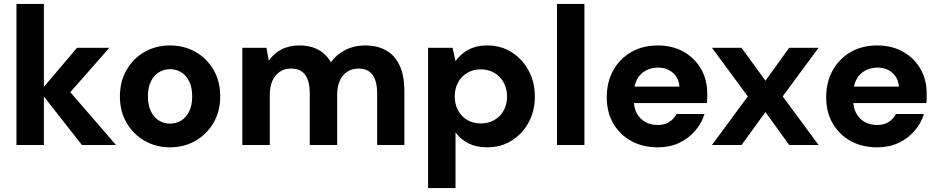

<svg xmlns="http://www.w3.org/2000/svg" viewBox="-20 -740 4794 980"><path d="M398 0 184 -273 373 -496H538L290 -214V-326L572 0ZM64 0V-720H204V0Z M847 12Q776 12 718 -21.5Q660 -55 626 -113.5Q592 -172 592 -248Q592 -324 626 -383Q660 -442 718 -475Q776 -508 848 -508Q920 -508 978 -475Q1036 -442 1070 -383.5Q1104 -325 1104 -248Q1104 -172 1070 -113.5Q1036 -55 978 -21.5Q920 12 847 12ZM847 -109Q879 -109 904.5 -124.5Q930 -140 945.5 -171Q961 -202 961 -248Q961 -294 945.5 -325Q930 -356 904.5 -371.5Q879 -387 848 -387Q818 -387 792 -371.5Q766 -356 750.5 -325Q735 -294 735 -248Q735 -202 750.5 -171Q766 -140 791.5 -124.5Q817 -109 847 -109Z M1217 0V-496H1340L1352 -430Q1376 -466 1415.5 -487Q1455 -508 1508 -508Q1545 -508 1575.5 -498.5Q1606 -489 1629.5 -469.5Q1653 -450 1669 -422Q1697 -462 1742.5 -485Q1788 -508 1842 -508Q1908 -508 1953 -481.5Q1998 -455 2021 -403Q2044 -351 2044 -277V0H1905V-264Q1905 -325 1882 -357.5Q1859 -390 1810 -390Q1777 -390 1752.5 -374Q1728 -358 1714.5 -328Q1701 -298 1701 -256V0H1561V-264Q1561 -325 1538 -357.5Q1515 -390 1464 -390Q1433 -390 1408.5 -374Q1384 -358 1370.5 -328Q1357 -298 1357 -256V0Z M2165 220V-496H2290L2305 -428Q2321 -450 2343 -468Q2365 -486 2395.5 -497Q2426 -508 2467 -508Q2536 -508 2590.5 -474Q2645 -440 2677.5 -381Q2710 -322 2710 -247Q2710 -173 2677.5 -114Q2645 -55 2590.5 -21.5Q2536 12 2467 12Q2412 12 2371.5 -8Q2331 -28 2305 -64V220ZM2434 -110Q2473 -110 2503.5 -127.5Q2534 -145 2551 -176Q2568 -207 2568 -247Q2568 -287 2551 -318.5Q2534 -350 2503.5 -368Q2473 -386 2434 -386Q2395 -386 2365 -368Q2335 -350 2318 -319Q2301 -288 2301 -248Q2301 -208 2318 -176.5Q2335 -145 2365 -127.5Q2395 -110 2434 -110Z M2823 0V-720H2963V0Z M3338 12Q3261 12 3202.5 -20Q3144 -52 3110.5 -109.5Q3077 -167 3077 -243Q3077 -321 3110 -380.5Q3143 -440 3201.5 -474Q3260 -508 3338 -508Q3412 -508 3469 -476Q3526 -444 3558 -388.5Q3590 -333 3590 -262Q3590 -252 3590 -239.5Q3590 -227 3588 -214H3177V-298H3448Q3445 -342 3414.5 -368.5Q3384 -395 3339 -395Q3305 -395 3276.5 -380Q3248 -365 3231.5 -334.5Q3215 -304 3215 -257V-228Q3215 -190 3230.5 -161.5Q3246 -133 3273.5 -117.5Q3301 -102 3337 -102Q3372 -102 3396 -117.5Q3420 -133 3433 -158H3576Q3561 -110 3527.5 -71.5Q3494 -33 3446 -10.5Q3398 12 3338 12Z M3614 0 3797 -248 3614 -496H3765L3887 -328L4008 -496H4158L3975 -248L4158 0H4008L3887 -168L3765 0Z M4458 12Q4381 12 4322.5 -20Q4264 -52 4230.5 -109.5Q4197 -167 4197 -243Q4197 -321 4230 -380.5Q4263 -440 4321.5 -474Q4380 -508 4458 -508Q4532 -508 4589 -476Q4646 -444 4678 -388.5Q4710 -333 4710 -262Q4710 -252 4710 -239.5Q4710 -227 4708 -214H4297V-298H4568Q4565 -342 4534.5 -368.5Q4504 -395 4459 -395Q4425 -395 4396.5 -380Q4368 -365 4351.5 -334.5Q4335 -304 4335 -257V-228Q4335 -190 4350.5 -161.5Q4366 -133 4393.5 -117.5Q4421 -102 4457 -102Q4492 -102 4516 -117.5Q4540 -133 4553 -158H4696Q4681 -110 4647.5 -71.5Q4614 -33 4566 -10.5Q4518 12 4458 12Z"/></svg>

Font: DM Sans 24pt ExtraBold
Style: Regular
Weight: 800
Designer: Colophon Foundry, Jonny Pinhorn
Foundry: Colophon Foundry
Version: Version 4.004;gftools[0.9.30]